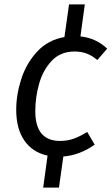

<svg xmlns="http://www.w3.org/2000/svg" viewBox="-20 -703 511 876"><path d="M141 -196Q141 -60 254 -60Q287 -60 315.5 -70Q344 -80 378 -101L412 -43Q344 5 269 11L249 153H177L197 7Q128 -8 91 -62Q54 -116 54 -202Q54 -271 77 -342.5Q100 -414 149.5 -467.5Q199 -521 274 -534L295 -683H367L347 -537Q419 -529 469 -481L424 -429Q401 -449 376 -458.5Q351 -468 320 -468Q256 -468 216 -425.5Q176 -383 158.5 -321Q141 -259 141 -196Z"/></svg>

Font: Fira Sans TEST Book
Style: Italic
Weight: 350
Italic angle: -8°
Designer: Carrois Corporate & Edenspiekermann AG
Foundry: Carrois Corporate GbR & Edenspiekermann AG
Version: Version 4.201